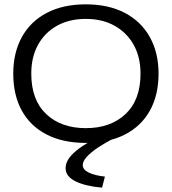

<svg xmlns="http://www.w3.org/2000/svg" viewBox="-20 -647 790 884"><path d="M375 11Q270 11 195 -27.5Q120 -66 80.5 -137.5Q41 -209 41 -308Q41 -404 80.5 -476Q120 -548 195 -587.5Q270 -627 375 -627Q480 -627 555 -587.5Q630 -548 670 -476Q710 -404 710 -308Q710 -209 670 -137.5Q630 -66 555 -27.5Q480 11 375 11ZM375 -57Q489 -57 558 -122Q627 -187 627 -308Q627 -384 595.5 -440.5Q564 -497 507.5 -528.5Q451 -560 375 -560Q299 -560 242.5 -528.5Q186 -497 155 -440.5Q124 -384 124 -308Q124 -187 192.5 -122Q261 -57 375 -57ZM463 166 450 217Q372 210 327 187.5Q282 165 282 127Q282 87 331 47Q380 7 463 -31L504 -10Q465 10 432.5 31.5Q400 53 380.5 74Q361 95 361 113Q361 134 388.5 147.5Q416 161 463 166Z"/></svg>

Font: Inconsolata ExtraExpanded Thin
Style: Regular
Weight: 100
Width: 8
Monospace: yes
Designer: Raph Levien, Cyreal, Brenton Simpson
Foundry: Raph Levien, Cyreal, Google
Version: Version 3.100; ttfautohint (v1.8.4.7-5d5b)